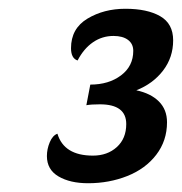

<svg xmlns="http://www.w3.org/2000/svg" viewBox="-20 -792 415 438"><path d="M87 -436Q87 -452 93.5 -467.5Q100 -483 111 -487Q126 -437 192 -437Q225 -437 246.5 -456.5Q268 -476 268 -509Q268 -554 208 -554Q188 -554 177 -552L186 -599Q228 -599 256 -620Q284 -641 284 -676Q284 -692 272 -701Q260 -710 239 -710Q213 -710 192 -695.5Q171 -681 157 -654Q142 -659 142 -682Q142 -727 179.5 -749.5Q217 -772 266 -772Q316 -772 345.5 -755Q375 -738 375 -700Q375 -661 352 -631Q329 -601 291 -586Q324 -579 342.5 -560.5Q361 -542 361 -513Q361 -471 336.5 -439Q312 -407 270.5 -390.5Q229 -374 181 -374Q140 -374 113.5 -389.5Q87 -405 87 -436Z"/></svg>

Font: Sansita SW
Style: Italic
Weight: 400
Italic angle: -11°
Designer: Pablo Cosgaya
Foundry: Omnibus-Type
Version: Version 1.000